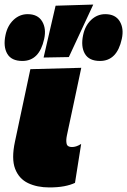

<svg xmlns="http://www.w3.org/2000/svg" viewBox="-47 -805 557 841"><path d="M169 16Q115.5 16 75.8 -3Q36 -22 19.2 -65.8Q2.5 -109.5 18.5 -184.5Q25 -214 29 -233.8Q33 -253.5 38 -276.5Q54 -350.5 64.5 -400.8Q75 -451 86 -502L309 -508Q292 -426.5 277 -357Q262 -287.5 252 -240L246 -211.5Q241.5 -190 244.8 -175.5Q248 -161 268 -161Q277 -161 286.2 -163.8Q295.5 -166.5 308.5 -174.5L281.5 -4Q261.5 5.5 233.5 10.8Q205.5 16 169 16ZM144 -553Q157 -610 170.2 -666.8Q183.5 -723.5 196.5 -780L361.5 -785Q334 -725.5 307 -667.8Q280 -610 254.5 -555ZM51 -538Q3 -538 -15.2 -569.5Q-33.5 -601 -23 -651Q-14.5 -692.5 12.2 -717.8Q39 -743 74 -743Q118.5 -743 137.5 -711.5Q156.5 -680 146.5 -634.5Q125.5 -538 51 -538ZM391 -538Q343 -538 324.8 -569.5Q306.5 -601 317 -651Q325.5 -692.5 352.2 -717.8Q379 -743 414 -743Q458.5 -743 477.5 -711.5Q496.5 -680 486.5 -634.5Q465.5 -538 391 -538Z"/></svg>

Font: Commissioner Black
Style: Italic
Weight: 900
Italic angle: -12°
Designer: Kostas Bartsokas
Foundry: Kostas Bartsokas
Version: Version 1.000; ttfautohint (v1.8.3)